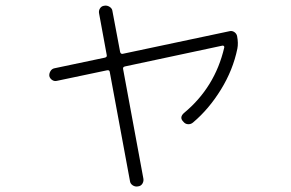

<svg xmlns="http://www.w3.org/2000/svg" viewBox="-20 -624 1040 686"><path d="M182.6 -335Q173.8 -333 166 -338.4Q158.2 -343.8 156.2 -352.5Q155.3 -361.3 160.2 -369.6Q165 -377.9 173.8 -379.9L354.5 -418Q363.3 -419.9 361.3 -427.7L334 -576.2Q332 -585.9 337.4 -594.2Q342.8 -602.5 352.5 -603.5Q362.3 -605.5 371.6 -599.6Q380.9 -593.8 381.8 -584L409.2 -438.5Q411.1 -430.7 418 -431.6L800.8 -512.7Q809.6 -514.6 817.4 -509.3Q825.2 -503.9 827.1 -495.1Q832 -469.7 828.1 -450.2Q812.5 -374 769.5 -304.2Q726.6 -234.4 669.9 -186.5Q662.1 -179.7 651.9 -180.2Q641.6 -180.7 634.8 -189.5Q620.1 -204.1 636.7 -219.7Q748 -311.5 781.2 -454.1Q782.2 -457 779.8 -459.5Q777.3 -461.9 774.4 -460.9L426.8 -386.7Q418 -384.8 419.9 -377L492.2 13.7Q494.1 23.4 488.8 32.2Q483.4 41 472.7 42Q462.9 43.9 454.1 38.1Q445.3 32.2 444.3 22.5L372.1 -367.2Q371.1 -374 363.3 -373Z"/></svg>

Font: Rounded-X Mgen+ 1mn light
Style: Regular
Weight: 200
Designer: [Source Han Sans]
Ryoko NISHIZUKA  (kana & ideographs); Paul D. Hunt (Latin, Greek & Cyrillic); Wenlong ZHANG  (bopomofo
Version: Version 1.059.20150602